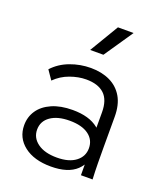

<svg xmlns="http://www.w3.org/2000/svg" viewBox="-134 -800 768 899"><g transform="rotate(20 250.5 -350.0)"><path d="M372 0 371 -174 364 -193V-310Q364 -372 333 -401Q302 -430 243 -430Q204 -430 162.5 -415Q121 -400 90 -369L59 -414Q93 -451 142.5 -469.5Q192 -488 245 -488Q299 -488 340 -468.5Q381 -449 404 -410Q427 -371 427 -311V-159Q427 -119 427.5 -79.5Q428 -40 430 0ZM225 10Q141 10 91.5 -28.5Q42 -67 42 -130Q42 -171 64 -203.5Q86 -236 129 -255Q172 -274 232 -274Q315 -274 360.5 -237Q406 -200 406 -139H394Q394 -69 352 -29.5Q310 10 225 10ZM237 -39Q297 -39 330.5 -64.5Q364 -90 364 -131Q364 -173 330.5 -197.5Q297 -222 236 -222Q176 -222 141 -197.5Q106 -173 106 -131Q106 -90 141 -64.5Q176 -39 237 -39ZM212 -566 298 -710H376L278 -566Z"/></g></svg>

Font: SUSE Light
Style: Regular
Weight: 300
Designer: Rene Bieder
Foundry: SUSE
Version: Version 1.000